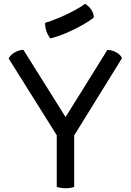

<svg xmlns="http://www.w3.org/2000/svg" viewBox="-20 -998 697 1025"><path d="M330 7Q307 7 283 0V-276L26 -686Q37 -707 61 -719.5Q85 -732 105 -732L330 -373L553 -731Q576 -732 600 -719Q624 -706 631 -687L376 -275V0Q355 7 330 7ZM249 -793Q235 -810 227.5 -832Q220 -854 221 -876Q257 -887 298.5 -904.5Q340 -922 377 -942Q414 -962 434 -978Q478 -950 481 -905Q461 -888 423 -866Q385 -844 339 -824Q293 -804 249 -793Z"/></svg>

Font: Borel
Style: Regular
Weight: 400
Designer: Rosalie Wagner
Foundry: ANRT
Version: Version 1.007; ttfautohint (v1.8.4.7-5d5b)